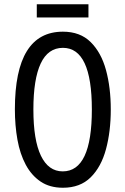

<svg xmlns="http://www.w3.org/2000/svg" viewBox="-20 -873 590 903"><path d="M501 -358Q501 -255 478.5 -171.5Q456 -88 406.5 -39Q357 10 276 10Q214 10 171 -19Q128 -48 101 -98.5Q74 -149 62 -216Q50 -283 50 -359Q50 -724 276 -724Q357 -724 406.5 -675Q456 -626 478.5 -543.5Q501 -461 501 -358ZM137 -358Q137 -214 172.5 -140.5Q208 -67 275 -67Q412 -67 412 -358Q412 -648 276 -648Q206 -648 171.5 -574.5Q137 -501 137 -358ZM396 -853V-791H153V-853Z"/></svg>

Font: Noto Sans Georgian ExtraCondensed
Style: Regular
Weight: 400
Width: 2
Designer: Monotype Design Team, Akaki Razmadze
Foundry: Google LLC
Version: Version 2.005; ttfautohint (v1.8.4.7-5d5b)